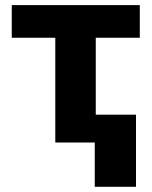

<svg xmlns="http://www.w3.org/2000/svg" viewBox="-20 -550 585 741"><path d="M25.4 -530.3H519.5V-404.3H349.6V-107.4H504.9V170.9H345.7V0H193.4V-404.3H25.4Z"/></svg>

Font: Pretendard GOV ExtraBold
Style: Regular
Weight: 800
Designer: Base glyphs from Inter by Rasmus Andersson; Hangeul glyphs from Noto Sans CJK(Source Han Sans) by Jang Soo-young and Kan
Foundry: Kil Hyung-jin
Version: Version 1.309